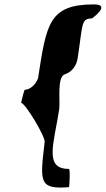

<svg xmlns="http://www.w3.org/2000/svg" viewBox="-20 -740 481 873"><path d="M76 -273C97 -268 187 -118 183 -94C162 86 155 122 294 111C296 100 300 28 293 28C179 28 225 -86 249 -242C255 -280 237 -394 277 -403C303 -412 327 -436 333 -475C357 -629 347 -656 398 -656C398 -656 488 -720 407 -720C201 -720 191 -629 153 -384C140 -351 114 -332 93 -332C89 -330 77 -278 76 -273Z"/></svg>

Font: Ampere
Style: Ita
Weight: 400
Version: Version 1